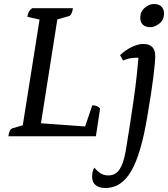

<svg xmlns="http://www.w3.org/2000/svg" viewBox="-20 -682 841 961"><path d="M22 0Q26 -35 43 -40L94 -55L178 -584L117 -598Q119 -613 124 -622.5Q129 -632 141 -641H345Q340 -605 324 -601L267 -585L185 -65L406 -49L442 -155Q468 -155 481 -139L460 0ZM508 259Q476 259 458.5 244.5Q441 230 441 204Q441 175 452 157Q471 179 486.5 187.5Q502 196 523 196Q558 196 578 166.5Q598 137 609 75Q620 9 630.5 -58.5Q641 -126 650 -189.5Q659 -253 664.5 -305.5Q670 -358 673 -393Q668 -393 662 -393Q645 -393 628 -389.5Q611 -386 596 -379L581 -406Q608 -432 640 -447Q672 -462 697 -462Q757 -462 757 -401Q757 -373 747.5 -296Q738 -219 718 -103Q687 87 637.5 173Q588 259 508 259ZM732 -546Q708 -546 695 -558.5Q682 -571 682 -593Q682 -624 704.5 -643Q727 -662 750 -662Q775 -662 788 -649Q801 -636 801 -615Q801 -583 778 -564.5Q755 -546 732 -546Z"/></svg>

Font: Petrona Medium
Style: Italic
Weight: 500
Italic angle: -9°
Designer: Ringo R. Seeber
Foundry: Ringo R. Seeber
Version: Version 2.001; ttfautohint (v1.8.3)